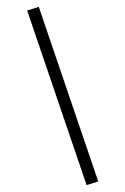

<svg xmlns="http://www.w3.org/2000/svg" viewBox="-52 -741 512 784"><g transform="rotate(5 204.5 -349.0)"><path d="M333 5 29 -684 75 -703 379 -14Z"/></g></svg>

Font: Cairo Play Light
Style: Regular
Weight: 300
Version: Version 3.119